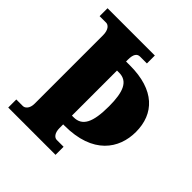

<svg xmlns="http://www.w3.org/2000/svg" viewBox="-195 -845 976 976"><g transform="rotate(45 293.0 -357.0)"><path d="M19 0H359V-58H310C293 -58 277 -76 277 -111V-137H287C490 -137 566 -251 566 -371C566 -502 482 -589 306 -589H277V-603C277 -641 289 -657 310 -657H359V-714H19V-657H66C81 -657 100 -641 100 -601V-109C100 -73 81 -58 66 -58H19ZM289 -200H277V-524H292C354 -524 377 -471 377 -367C377 -250 351 -200 289 -200Z"/></g></svg>

Font: Noto Serif Armenian Condensed Black
Style: Regular
Weight: 900
Width: 3
Designer: Monotype Design Team
Foundry: Monotype Imaging Inc.
Version: Version 2.008